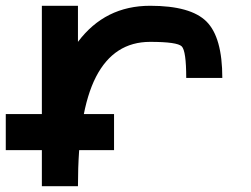

<svg xmlns="http://www.w3.org/2000/svg" viewBox="-20 -645 868 665"><path d="M500 -625Q640.6 -625 695.3 -570.3Q750 -515.6 750 -375H625Q625 -468.8 609.4 -484.4Q593.8 -500 500 -500Q375 -500 312.5 -378.9Q250 -257.8 250 0H125V-625H250V-500Q296.9 -562.5 359.4 -593.8Q421.9 -625 500 -625ZM375 -250V-125H0V-250Z"/></svg>

Font: CraftyPE
Style: Regular
Weight: 400
Designer: Erek Butcher
Foundry: Haunted Coop
Version: Version 0.018;April 4, 2024;FontCreator 15.0.0.2962 64-bit